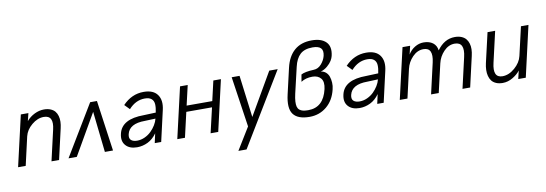

<svg xmlns="http://www.w3.org/2000/svg" viewBox="-64 -1154 5170 1818"><g transform="rotate(-10 2521.0 -245.0)"><path d="M26.9 0 139.2 -487.8H211.9L193.8 -414.1Q226.1 -452.1 271.2 -474.1Q316.4 -496.1 361.8 -496.1Q397.9 -496.1 424.8 -485.1Q451.7 -474.1 467.3 -455.3Q482.9 -436.5 490.2 -410.4Q497.6 -384.3 496.6 -354.7Q495.6 -325.2 487.8 -292L420.9 0H348.1L415.5 -293.5Q446.8 -426.8 348.1 -426.8Q287.6 -426.8 232.2 -380.1Q176.8 -333.5 162.6 -273.4L100.1 0Z M511.7 0 805.7 -487.8H871.1L939.5 0H861.3L817.9 -393.1L591.3 0Z M1170.9 9.8Q1098.1 9.8 1061.3 -32Q1024.4 -73.7 1041 -143.6Q1071.8 -278.8 1285.6 -278.8L1400.4 -283.2Q1410.6 -329.6 1408.4 -362.8Q1406.2 -396 1384.5 -414.3Q1362.8 -432.6 1320.8 -432.6Q1232.9 -432.6 1165.5 -357.4L1118.7 -405.3Q1205.1 -496.1 1320.3 -496.1Q1413.6 -496.1 1452.6 -441.2Q1491.7 -386.2 1470.2 -294.9L1402.8 0H1340.8L1360.8 -90.8Q1323.7 -38.6 1274.2 -14.4Q1224.6 9.8 1170.9 9.8ZM1182.1 -51.8Q1219.2 -51.8 1254.9 -68.1Q1290.5 -84.5 1316.9 -110.4Q1343.3 -136.2 1362.1 -167Q1380.9 -197.8 1387.7 -227.5L1285.2 -223.6Q1135.3 -223.6 1112.3 -126Q1103.5 -87.4 1123.3 -69.6Q1143.1 -51.8 1182.1 -51.8Z M1557.6 0 1669.9 -487.8H1743.7L1699.7 -297.4H1946.3L1990.2 -487.8H2063L1951.2 0H1877.9L1933.6 -239.7H1686.5L1631.3 0Z M2107.9 210 2238.3 -2.4 2166.5 -487.8H2242.2L2293.5 -83.5L2527.8 -487.8H2608.9L2186.5 210Z M2829.6 9.8Q2715.8 9.8 2672.9 -48.6Q2629.9 -106.9 2660.2 -236.8L2716.8 -482.4Q2741.2 -588.4 2805.4 -644.3Q2869.6 -700.2 2972.7 -700.2Q3064.9 -700.2 3109.6 -655Q3154.3 -609.9 3133.8 -522Q3129.4 -502 3115 -478Q3100.6 -454.1 3071.8 -429.4Q3043 -404.8 3007.3 -394Q3034.7 -391.1 3054.7 -373.8Q3074.7 -356.4 3083.5 -330.6Q3092.3 -304.7 3094.2 -272.7Q3096.2 -240.7 3087.9 -209Q3064 -106.4 2993.9 -48.3Q2923.8 9.8 2829.6 9.8ZM2827.1 -54.7Q2973.6 -54.7 3012.7 -224.6Q3028.3 -293 3000.5 -326.7Q2972.7 -360.4 2918.9 -360.4Q2855.5 -360.4 2810.1 -330.6L2821.8 -398.9Q2858.9 -418.9 2943.4 -422.4Q2986.3 -423.3 3017.6 -459Q3048.8 -494.6 3059.1 -536.1Q3070.8 -586.4 3048.1 -609.9Q3025.4 -633.3 2968.8 -633.3Q2891.1 -633.3 2849.4 -594.7Q2807.6 -556.2 2790 -478L2731.9 -229.5Q2722.2 -187 2720.5 -156.7Q2718.8 -126.5 2724.1 -106.7Q2729.5 -86.9 2743.7 -75.4Q2757.8 -64 2777.6 -59.3Q2797.4 -54.7 2827.1 -54.7Z M3310.1 9.8Q3237.3 9.8 3200.4 -32Q3163.6 -73.7 3180.2 -143.6Q3210.9 -278.8 3424.8 -278.8L3539.6 -283.2Q3549.8 -329.6 3547.6 -362.8Q3545.4 -396 3523.7 -414.3Q3502 -432.6 3460 -432.6Q3372.1 -432.6 3304.7 -357.4L3257.8 -405.3Q3344.2 -496.1 3459.5 -496.1Q3552.7 -496.1 3591.8 -441.2Q3630.9 -386.2 3609.4 -294.9L3542 0H3480L3500 -90.8Q3462.9 -38.6 3413.3 -14.4Q3363.8 9.8 3310.1 9.8ZM3321.3 -51.8Q3358.4 -51.8 3394 -68.1Q3429.7 -84.5 3456.1 -110.4Q3482.4 -136.2 3501.2 -167Q3520 -197.8 3526.9 -227.5L3424.3 -223.6Q3274.4 -223.6 3251.5 -126Q3242.7 -87.4 3262.5 -69.6Q3282.2 -51.8 3321.3 -51.8Z M3696.8 0 3809.1 -487.8H3882.3L3863.3 -407.2Q3888.2 -448.7 3928.2 -472.9Q3968.3 -497.1 4011.7 -497.1Q4066.9 -497.1 4101.1 -471.4Q4135.3 -445.8 4141.1 -397.9Q4211.4 -496.1 4312.5 -496.1Q4348.6 -496.1 4375.5 -485.1Q4402.3 -474.1 4418.2 -455.3Q4434.1 -436.5 4441.9 -410.6Q4449.7 -384.8 4449 -355Q4448.2 -325.2 4440.4 -292L4373.5 0H4299.8L4367.2 -293.5Q4400.4 -434.6 4300.3 -434.6Q4241.7 -434.6 4195.6 -386.5Q4149.4 -338.4 4134.8 -274.4L4071.3 0H3997.6L4065.4 -295.4Q4096.7 -434.6 4000.5 -434.6Q3941.4 -434.6 3894.8 -386.5Q3848.1 -338.4 3833.5 -274.4L3770.5 0Z M4685.5 11.2Q4648.9 11.2 4622.1 -0.5Q4595.2 -12.2 4580.1 -32Q4564.9 -51.8 4557.9 -79.1Q4550.8 -106.4 4551.8 -137.2Q4552.7 -168 4560.5 -202.1L4626.5 -487.8H4699.7L4631.8 -192.4Q4598.6 -51.8 4694.3 -51.8Q4755.9 -51.8 4813 -101.3Q4870.1 -150.9 4884.3 -212.4L4947.8 -487.8H5020L4908.2 0H4835.9L4854.5 -78.6Q4829.1 -44.4 4782.5 -16.6Q4735.8 11.2 4685.5 11.2Z"/></g></svg>

Font: HK Grotesk Italic
Style: Regular
Weight: 400
Italic angle: -13°
Designer: Alfredo Marco Pradil and Stefan Peev
Foundry: Hanken Design Co.
Version: Version 1.000;PS 001.000;hotconv 1.0.88;makeotf.lib2.5.64775